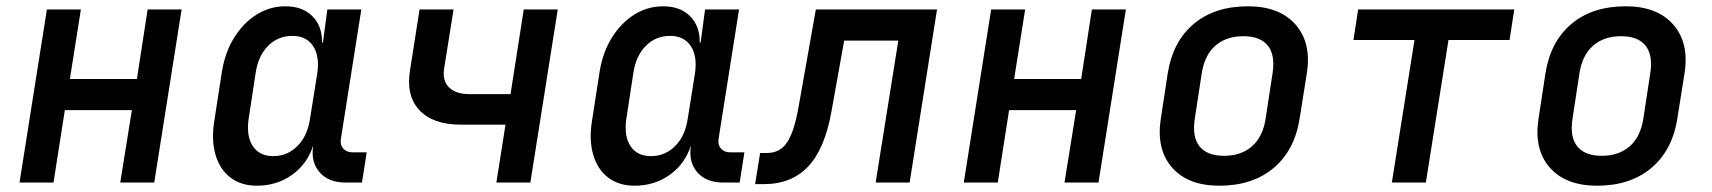

<svg xmlns="http://www.w3.org/2000/svg" viewBox="-20 -580 5440 610"><path d="M42 0 129 -550H237L202 -329H415L449 -550H557L470 0H362L399 -230H186L150 0Z M796 10Q746 10 712 -16Q678 -42 664.5 -89Q651 -136 661 -197L685 -352Q695 -414 724 -460.5Q753 -507 795 -533.5Q837 -560 887 -560Q941 -560 972.5 -528.5Q1004 -497 1003 -445H1006L1020 -550H1128L1063 -139Q1060 -120 1070.5 -108Q1081 -96 1100 -96H1145L1130 0H1078Q1024 0 995.5 -32.5Q967 -65 975 -117V-118Q957 -60 908.5 -25Q860 10 796 10ZM848 -84Q893 -84 925 -116Q957 -148 965 -203L988 -347Q996 -402 974.5 -434Q953 -466 909 -466Q863 -466 831.5 -434Q800 -402 792 -347L770 -203Q762 -148 783 -116Q804 -84 848 -84Z M1557 0 1586 -184H1444Q1355 -184 1312 -230.5Q1269 -277 1283 -359L1313 -550H1421L1391 -362Q1385 -324 1406.5 -302.5Q1428 -281 1471 -281H1602L1644 -550H1752L1665 0Z M1996 10Q1946 10 1912 -16Q1878 -42 1864.5 -89Q1851 -136 1861 -197L1885 -352Q1895 -414 1924 -460.5Q1953 -507 1995 -533.5Q2037 -560 2087 -560Q2141 -560 2172.5 -528.5Q2204 -497 2203 -445H2206L2220 -550H2328L2263 -139Q2260 -120 2270.5 -108Q2281 -96 2300 -96H2345L2330 0H2278Q2224 0 2195.5 -32.5Q2167 -65 2175 -117V-118Q2157 -60 2108.5 -25Q2060 10 1996 10ZM2048 -84Q2093 -84 2125 -116Q2157 -148 2165 -203L2188 -347Q2196 -402 2174.5 -434Q2153 -466 2109 -466Q2063 -466 2031.5 -434Q2000 -402 1992 -347L1970 -203Q1962 -148 1983 -116Q2004 -84 2048 -84Z M2379 5 2395 -94H2417Q2457 -94 2479.5 -126Q2502 -158 2516 -234L2572 -550H2957L2870 0H2762L2834 -451H2662L2622 -228Q2601 -108 2548 -51.5Q2495 5 2407 5Z M3042 0 3129 -550H3237L3202 -329H3415L3449 -550H3557L3470 0H3362L3399 -230H3186L3150 0Z M3854 10Q3754 10 3703.5 -48Q3653 -106 3668 -203L3690 -347Q3706 -448 3772.5 -504Q3839 -560 3945 -560Q4045 -560 4096 -502Q4147 -444 4132 -348L4109 -203Q4093 -102 4026 -46Q3959 10 3854 10ZM3869 -85Q3923 -85 3957.5 -115Q3992 -145 4001 -203L4023 -347Q4032 -405 4008 -435Q3984 -465 3930 -465Q3876 -465 3841.5 -435Q3807 -405 3798 -347L3776 -203Q3767 -145 3791 -115Q3815 -85 3869 -85Z M4402 0 4474 -453H4280L4295 -550H4791L4776 -453H4582L4510 0Z M5054 10Q4954 10 4903.5 -48Q4853 -106 4868 -203L4890 -347Q4906 -448 4972.5 -504Q5039 -560 5145 -560Q5245 -560 5296 -502Q5347 -444 5332 -348L5309 -203Q5293 -102 5226 -46Q5159 10 5054 10ZM5069 -85Q5123 -85 5157.5 -115Q5192 -145 5201 -203L5223 -347Q5232 -405 5208 -435Q5184 -465 5130 -465Q5076 -465 5041.5 -435Q5007 -405 4998 -347L4976 -203Q4967 -145 4991 -115Q5015 -85 5069 -85Z"/></svg>

Font: JetBrains Mono NL SemiBold
Style: Italic
Weight: 600
Italic angle: -9°
Monospace: yes
Designer: Philipp Nurullin, Konstantin Bulenkov
Foundry: JetBrains
Version: Version 2.305; ttfautohint (v1.8.4.7-5d5b)